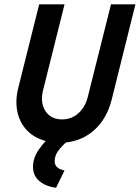

<svg xmlns="http://www.w3.org/2000/svg" viewBox="-20 -645 643 884"><path d="M238.2 219.4Q191.7 213.9 161.8 189.2Q131.9 164.6 131.9 122.2Q131.9 96.5 143.4 70.1Q154.9 43.8 190.3 4.2Q138.2 -9.7 104.9 -44.1Q71.5 -78.5 60.4 -128.5Q49.3 -178.5 63.2 -236.8L160.4 -625H277.1L177.8 -227.8Q168.8 -190.3 177.1 -160.4Q185.4 -130.6 208.3 -112.8Q231.2 -95.1 265.3 -95.1Q309 -95.1 340.6 -123.3Q372.2 -151.4 384 -197.9L491 -625H603.5L493.8 -184.7Q472.2 -100.7 417.4 -49.3Q362.5 2.1 283.3 11.1Q261.1 31.2 246.5 51.7Q231.9 72.2 231.9 97.2Q231.9 116 244.8 126.4Q257.6 136.8 277.1 139.6Z"/></svg>

Font: Afacad SemiBold
Style: Italic
Weight: 600
Italic angle: -14°
Designer: Kristian Moeller
Foundry: Dicotype
Version: Version 1.000